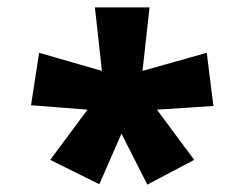

<svg xmlns="http://www.w3.org/2000/svg" viewBox="-20 -765 652 520"><path d="M116 -332 217 -468 64 -480 86 -622 256 -573 237 -745H385L366 -573L540 -622L558 -478L405 -468L506 -332L379 -265L309 -403L249 -266Z"/></svg>

Font: Noto Sans Devanagari UI Black
Style: Regular
Weight: 900
Designer: Jelle Bosma - Monotype Design Team
Foundry: Monotype Imaging Inc.
Version: Version 2.003; ttfautohint (v1.8.4.7-5d5b)